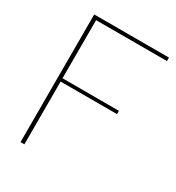

<svg xmlns="http://www.w3.org/2000/svg" viewBox="-161 -761 790 861"><g transform="rotate(30 234.0 -330.5)"><path d="M75 0V-661H462V-643H95V-342H387V-325H95V0Z"/></g></svg>

Font: Lil Grotesk Thin
Style: Regular
Weight: 100
Designer: Bastien Sozeau
Foundry: NBR — Bastien Sozeau
Version: Version 3.003; ttfautohint (v1.8.4.7-5d5b);gftools[0.9.33]